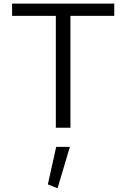

<svg xmlns="http://www.w3.org/2000/svg" viewBox="-20 -696 687 1046"><path d="M240.7 308.6 293.5 329.6 360.8 104H286.1ZM363.8 -609.4H602.5V-676.3H45.9V-609.4H284.2V0H363.8Z"/></svg>

Font: Estedad Regular
Style: Regular
Weight: 400
Designer: Amin Abedi
Version: Version 7.3